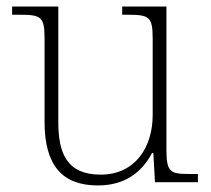

<svg xmlns="http://www.w3.org/2000/svg" viewBox="-20 -556 645 586"><path d="M279 10C363 10 414 -32 444 -89H448L453 0H584V-25H558C501 -25 488 -30 488 -97V-536H353V-511H368C435 -511 446 -506 446 -438V-205C446 -107 393 -23 287 -23C183 -23 158 -90 158 -183V-536H17V-511H38C105 -511 116 -506 116 -439V-184C116 -51 170 10 279 10Z"/></svg>

Font: Noto Serif Georgian ExtraLight
Style: Regular
Weight: 200
Designer: Monotype Design Team, Akaki Razmadze
Foundry: Google LLC
Version: Version 2.003